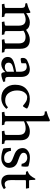

<svg xmlns="http://www.w3.org/2000/svg" viewBox="1100 -1900 812 3053"><g transform="rotate(90 1506.5 -374.0)"><path d="M53 -369 38 -368 29 -397Q99 -414 132 -431Q165 -448 169 -450Q182 -450 184 -448Q188 -444 190 -384Q270 -442 335 -442Q421 -442 455 -382Q539 -442 611 -442Q756 -442 756 -293V-71Q756 -52 765 -46Q774 -40 809 -37L818 3L720 0L612 3L604 -37Q652 -42 662 -46Q672 -50 671 -71V-259Q671 -322 646 -348Q620 -374 568 -374Q516 -374 469 -341Q474 -316 474 -293V-71Q474 -52 483 -46Q492 -40 527 -37L536 3L438 0L330 3L322 -37Q370 -42 380 -46Q390 -50 389 -71V-259Q388 -323 364 -349Q340 -375 292 -375Q244 -375 192 -347V-71Q192 -52 201 -46Q210 -40 245 -37L254 3L156 0L48 3L40 -37Q88 -42 98 -46Q108 -50 107 -71V-305Q107 -341 94 -355Q81 -369 53 -369Z M1248 -50H1269Q1274 -50 1276 -51Q1280 -25 1283 -19Q1270 -12 1228 0Q1186 12 1166 12Q1146 12 1138 -2Q1130 -16 1126 -54Q1110 -30 1076 -10Q1042 10 1008 12H1003Q954 12 920 -15Q886 -42 886 -93Q886 -144 934 -172Q982 -200 1121 -225V-285Q1121 -393 1040 -393Q1012 -393 987 -379V-311Q986 -306 960 -301Q934 -296 926 -296Q918 -296 909 -298Q901 -306 901 -334Q901 -362 917 -380Q932 -400 989 -421Q1046 -442 1078 -442Q1204 -442 1204 -300V-100Q1204 -68 1216 -59Q1228 -50 1248 -50ZM1045 -44Q1096 -44 1121 -78V-190Q1035 -174 1006 -156Q977 -138 977 -104Q979 -72 998 -58Q1017 -44 1045 -44Z M1593 -383Q1563 -400 1524 -400Q1485 -400 1452 -358Q1419 -316 1419 -238Q1419 -162 1459 -106Q1499 -50 1578 -50Q1641 -50 1682 -91Q1684 -93 1687 -93Q1690 -93 1692 -91L1712 -68Q1638 12 1540 12Q1442 12 1386 -50Q1328 -112 1328 -206Q1328 -322 1392 -382Q1456 -442 1554 -442Q1596 -442 1640 -430Q1684 -418 1705 -400Q1706 -398 1706 -396Q1706 -382 1675 -337Q1670 -333 1664 -333Q1658 -334 1640 -350Q1622 -366 1593 -383Z M1771 -679 1756 -678 1747 -707Q1825 -727 1890 -760Q1902 -760 1906 -756Q1910 -752 1910 -741V-384Q1945 -404 1964 -414Q2015 -442 2069 -442Q2211 -442 2211 -293V-71Q2211 -52 2220 -46Q2229 -40 2264 -37L2273 3L2175 0L2067 3L2059 -37Q2106 -42 2116 -46Q2126 -50 2126 -71V-259Q2126 -323 2100 -349Q2074 -375 2020 -375Q1964 -375 1910 -349V-71Q1910 -52 1919 -46Q1928 -40 1963 -37L1972 3L1874 0L1766 3L1758 -37Q1806 -42 1816 -46Q1826 -50 1825 -71V-615Q1825 -651 1812 -665Q1799 -679 1771 -679Z M2490 -33Q2572 -33 2572 -99Q2572 -128 2548 -146Q2524 -164 2488 -176Q2454 -188 2419 -204Q2384 -219 2360 -249Q2336 -280 2335 -330Q2336 -380 2380 -412Q2424 -444 2486 -443Q2548 -443 2621 -420Q2631 -414 2631 -376Q2631 -338 2625 -308L2585 -312Q2580 -352 2554 -376Q2528 -400 2490 -401Q2452 -401 2432 -385Q2410 -369 2410 -343Q2410 -317 2434 -299Q2458 -282 2494 -270Q2528 -258 2564 -244Q2600 -230 2624 -200Q2648 -169 2649 -116Q2650 -64 2606 -26Q2562 12 2494 12Q2426 12 2345 -18Q2340 -21 2336 -64Q2332 -107 2332 -134V-139L2379 -143Q2395 -33 2490 -33Z M2861 -68Q2877 -42 2907 -42Q2937 -42 2962 -58Q2966 -60 2970 -56L2988 -29Q2933 12 2875 12Q2817 12 2787 -24Q2759 -60 2759 -111V-362Q2759 -374 2755 -377Q2751 -380 2746 -380H2711L2702 -409Q2745 -422 2771 -451Q2797 -480 2822 -529H2833Q2840 -529 2840 -523L2844 -443Q2844 -430 2857 -430H2971L2980 -380H2855Q2845 -380 2845 -365V-364V-362L2844 -141Q2844 -94 2861 -68Z"/></g></svg>

Font: Lusitana
Style: Regular
Weight: 400
Designer: Ana Paula Megda
Foundry: Ana Paula Megda
Version: Version 1.001; ttfautohint (v1.4.1)